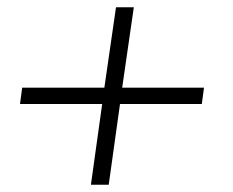

<svg xmlns="http://www.w3.org/2000/svg" viewBox="-20 -588 640 528"><path d="M261 -302H35L41 -347H267L299 -568H348L316 -347H541L535 -302H310L279 -80H230Z"/></svg>

Font: Krub Light
Style: Italic
Weight: 300
Italic angle: -8°
Designer: Ekaluck Peanpanawate
Foundry: Cadson Demak Co.,Ltd.
Version: Version 1.000; ttfautohint (v1.6)